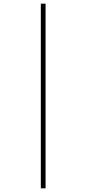

<svg xmlns="http://www.w3.org/2000/svg" viewBox="-20 -782 475 1049"><path d="M203 247H229V-762H203Z"/></svg>

Font: Noto Sans Display SemiCondensed Thin
Style: Regular
Weight: 250
Width: 4
Designer: Monotype Design team
Foundry: Monotype Imaging Inc.
Version: 1.000